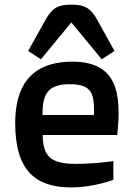

<svg xmlns="http://www.w3.org/2000/svg" viewBox="-20 -797 570 832"><path d="M45.9 -263.2C45.9 -57.1 134.8 15.1 288.1 15.1C388.2 15.1 471.2 -18.1 471.2 -18.1V-99.1C471.2 -99.1 397.9 -86.9 307.1 -86.9C199.2 -86.9 166 -120.1 165 -211.9H487.8C507.8 -393.1 487.8 -529.8 293 -529.8C168 -529.8 45.9 -478 45.9 -263.2ZM164.1 -298.8C164.1 -386.2 184.1 -432.1 282.2 -432.1C379.9 -432.1 389.2 -390.1 387.2 -298.8ZM157.2 -540 289.1 -699.7 420.9 -540 476.1 -576.2 401.4 -710.9C372.6 -762.7 346.2 -776.9 289.1 -776.9C231.9 -776.9 206.1 -762.7 177.2 -710.9L102.1 -576.2Z"/></svg>

Font: Doppio One
Style: Regular
Weight: 400
Designer: Szymon Celej
Foundry: Sorkin Type Co
Version: Version 1.002